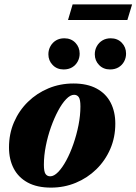

<svg xmlns="http://www.w3.org/2000/svg" viewBox="-20 -840 622 875"><path d="M314.5 -459.5Q377.5 -459.5 420.2 -436.5Q463 -413.5 484.2 -372.2Q505.5 -331 505.5 -276.5Q505.5 -214 482.5 -161Q459.5 -108 419 -68.5Q378.5 -29 325.5 -7Q272.5 15 212.5 15Q149 15 106.5 -8Q64 -31 42.5 -72.2Q21 -113.5 21 -168Q21 -230.5 44 -283.5Q67 -336.5 107.5 -376Q148 -415.5 201 -437.5Q254 -459.5 314.5 -459.5ZM209 -36.5Q226 -36.5 245 -56Q264 -75.5 282 -108.8Q300 -142 314.5 -183.8Q329 -225.5 337.8 -269.8Q346.5 -314 346.5 -355Q346.5 -386.5 339 -397.2Q331.5 -408 317.5 -408Q300.5 -408 281.5 -388.2Q262.5 -368.5 244.8 -335.2Q227 -302 212.2 -260.5Q197.5 -219 188.8 -174.8Q180 -130.5 180 -89.5Q180 -58 187.5 -47.2Q195 -36.5 209 -36.5ZM270 -523.5Q239.5 -523.5 220 -543.8Q200.5 -564 200.5 -592.5Q200.5 -612.5 209.8 -629.2Q219 -646 235.2 -655.8Q251.5 -665.5 273 -665.5Q304 -665.5 323.5 -645.2Q343 -625 343 -595.5Q343 -576 334 -559.5Q325 -543 308.8 -533.2Q292.5 -523.5 270 -523.5ZM481.5 -523.5Q451 -523.5 431.5 -543.8Q412 -564 412 -592.5Q412 -612.5 421.2 -629.2Q430.5 -646 446.8 -655.8Q463 -665.5 484.5 -665.5Q515.5 -665.5 535 -645.2Q554.5 -625 554.5 -595.5Q554.5 -576 545.5 -559.5Q536.5 -543 520.2 -533.2Q504 -523.5 481.5 -523.5ZM290 -749 311 -820H582L560.5 -749Z"/></svg>

Font: Newsreader 24pt ExtraBold
Style: Italic
Weight: 800
Italic angle: -17°
Designer: Hugues Gentile
Foundry: Production Type
Version: Version 1.003